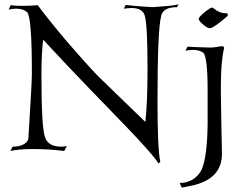

<svg xmlns="http://www.w3.org/2000/svg" viewBox="-20 -693 1152 885"><path d="M710 60Q689 23 558 -113L384 -293Q347 -331 295.5 -385.5Q244 -440 179 -510Q175 -479 173 -438.5Q171 -398 171 -349Q171 -228 175 -156Q179 -84 188 -59Q203 -17 262 -17Q276 -17 288 -20L276 3Q207 -6 133 -6Q67 -6 28 3L38 -17Q73 -17 93 -30Q111 -43 111 -57Q119 -186 123 -260.5Q127 -335 127 -354Q127 -614 105 -637Q86 -653 55 -653Q37 -653 20 -649L29 -669Q52 -666 80 -666Q114 -666 154 -669Q177 -638 211 -595.5Q245 -553 289 -501Q333 -450 369 -410Q405 -370 433 -341L650 -131Q655 -175 657.5 -236Q660 -297 660 -374Q660 -575 648 -618Q639 -656 587 -656Q572 -656 551 -653L559 -670Q569 -669 600 -666Q631 -663 683 -660Q729 -663 759 -666Q789 -669 803 -673L796 -660Q732 -660 723 -620Q714 -585 710 -486Q706 -387 706 -225Q706 -120 709 -50.5Q712 19 719 54ZM948 -563Q935 -563 915 -581Q896 -597 896 -607Q896 -614 927 -640Q950 -658 957 -658Q961 -658 968 -652Q973 -648 978.5 -644.5Q984 -641 989 -639Q1003 -632 1024 -632Q1030 -632 1030 -625Q1030 -621 1027 -618Q1024 -615 1016.5 -608.5Q1009 -602 996 -592Q959 -563 948 -563ZM818 172 808 150H814Q827 150 839 146.5Q851 143 864 137Q895 119 910 88Q935 28 937 -119V-276Q937 -430 917 -450Q898 -463 869 -463Q861 -463 852.5 -462Q844 -461 835 -459L844 -478Q856 -477 881 -476Q906 -475 943 -474Q955 -473 976 -476Q995 -480 1002 -480Q1013 -480 1013 -472Q1013 -469 1012 -467Q1005 -436 1001.5 -392.5Q998 -349 998 -294V-268L1000 -134L1003 11Q1006 135 857 164Q850 165 840.5 167.5Q831 170 818 172Z"/></svg>

Font: Gideon Roman
Style: Regular
Weight: 400
Designer: Robert E. Leuschke
Foundry: Robert E. Leuschke
Version: Version 2.010